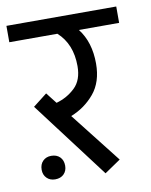

<svg xmlns="http://www.w3.org/2000/svg" viewBox="-101 -624 544 693"><g transform="rotate(-10 171.0 -277.0)"><path d="M0 0ZM225 -510Q265 -458.8 265 -380Q265 -312.5 230 -270.6Q195 -228.8 143.8 -208.8L288.8 -23.8L230 16.2L17.5 -265L68.8 -305L100 -265Q140 -276.2 168.8 -303.8Q197.5 -331.2 197.5 -382.5Q197.5 -463.8 146.2 -510H-30V-570H372.5V-510ZM5 -36.2Q5 -56.2 16.9 -68.1Q28.8 -80 47.5 -80Q67.5 -80 79.4 -68.1Q91.2 -56.2 91.2 -36.2Q91.2 -17.5 79.4 -5.6Q67.5 6.2 47.5 6.2Q28.8 6.2 16.9 -5.6Q5 -17.5 5 -36.2Z"/></g></svg>

Font: Cambay
Style: Regular
Weight: 400
Designer: Pooja Saxena
Foundry: Pooja Saxena
Version: Version 1.181;PS 001.181;hotconv 1.0.70;makeotf.lib2.5.58329